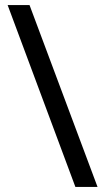

<svg xmlns="http://www.w3.org/2000/svg" viewBox="-20 -734 412 754"><path d="M363 0H276L10 -714H96Z"/></svg>

Font: Noto Sans Adlam Unjoined New
Style: Regular
Weight: 400
Designer: Mark Jamra, Neil Patel
Foundry: JamraPatel LLC
Version: Version 3.000